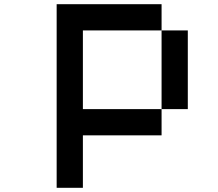

<svg xmlns="http://www.w3.org/2000/svg" viewBox="-20 -770 1040 915"><path d="M250 -750H750V-625H375V-250H750V-125H375V125H250ZM750 -625H875V-250H750Z"/></svg>

Font: Dogica
Style: Regular
Weight: 400
Monospace: yes
Designer: Roberto Mocci
Version: Version 001.012